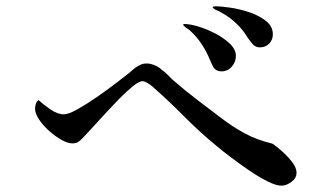

<svg xmlns="http://www.w3.org/2000/svg" viewBox="-20 -720 1040 608"><path d="M919 -173Q919 -156 903 -144Q887 -132 871 -132Q854 -132 825.5 -146.5Q797 -161 766.5 -182Q736 -203 709 -223.5Q682 -244 668 -256Q614 -300 565.5 -349Q517 -398 465 -444Q460 -449 449 -456Q438 -463 431 -463Q421 -463 401.5 -447.5Q382 -432 359 -408.5Q336 -385 312.5 -359.5Q289 -334 269.5 -312.5Q250 -291 240 -281Q232 -273 226 -269.5Q220 -266 209 -266Q194 -266 174 -277.5Q154 -289 135 -306Q116 -323 103.5 -342Q91 -361 91 -376Q91 -383 93.5 -391Q96 -399 102 -403Q116 -390 139 -374Q162 -358 182 -358Q197 -358 225.5 -374Q254 -390 286.5 -412.5Q319 -435 347 -456.5Q375 -478 389 -489Q395 -494 401 -499.5Q407 -505 414 -509Q422 -514 428.5 -516.5Q435 -519 445 -519Q456 -519 469.5 -513.5Q483 -508 491 -500Q501 -493 509.5 -484.5Q518 -476 526 -468Q565 -434 607 -402Q647 -372 681.5 -345.5Q716 -319 754.5 -298Q793 -277 843 -265Q855 -257 873 -241Q891 -225 905 -207Q919 -189 919 -173ZM727 -543Q727 -524 714 -509Q701 -494 681 -494Q667 -494 658 -504Q654 -510 651 -516.5Q648 -523 645 -530Q635 -555 619 -579.5Q603 -604 583 -622Q579 -626 574.5 -628.5Q570 -631 566 -635Q561 -638 560 -642Q561 -644 564 -644Q581 -644 608 -636Q635 -628 662.5 -613.5Q690 -599 708.5 -581Q727 -563 727 -543ZM844 -611Q844 -594 832.5 -582Q821 -570 803 -570Q789 -570 780 -580.5Q771 -591 764 -601Q750 -625 728.5 -645.5Q707 -666 683 -679Q676 -684 667.5 -687Q659 -690 653 -697Q655 -700 662 -700Q681 -700 711 -695.5Q741 -691 771.5 -680.5Q802 -670 823 -653Q844 -636 844 -611Z"/></svg>

Font: Kaisei HarunoUmi
Style: Regular
Weight: 400
Designer: Font-Kai, 金井和夫
Foundry: KAZUO KANAI
Version: Version 5.003